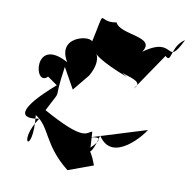

<svg xmlns="http://www.w3.org/2000/svg" viewBox="-73 -631 768 768"><g transform="rotate(10 311.5 -246.5)"><path d="M215 -256 270 -323C340 -447 183 -433 420 -343L266 -435C331 -340 511 -357 455 -303L557 -453C587 -424 569 -495 623 -529C562 -403 586 -543 462 -453C511 -524 362 -503 341 -551C258 -535 294 -621 255 -446C286 -488 107 -470 174 -360C23 -443 57 -236 109 -290L149 -262C5 -137 27 -103 103 -118C29 -9 104 36 87 -130C149 -93 143 -19 250 65L351 28C313 -75 323 32 355 -94C422 11 534 -136 539 -149L300 -75C415 -112 298 -16 325 -41L321 -104C297 -97 297 -59 122 -156C179 -270 143 -173 168 -340Z"/></g></svg>

Font: Asimov Silicon
Style: Regular
Weight: 400
Designer: Google
Version: Version 2.000980; 2014